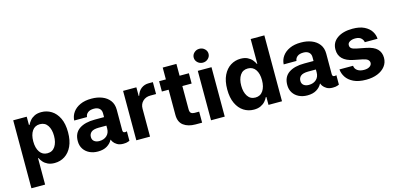

<svg xmlns="http://www.w3.org/2000/svg" viewBox="-81 -1306 4249 2047"><g transform="rotate(-15 2043.5 -282.5)"><path d="M60.4 204.5V-545.5H209.5V-453.8H216.3Q226.6 -476.2 245.4 -498.9Q264.2 -521.7 295.1 -537.1Q326 -552.6 371.4 -552.6Q431.5 -552.6 481.5 -521.5Q531.6 -490.4 562 -428.1Q592.3 -365.8 592.3 -272Q592.3 -180.8 562.9 -118.1Q533.4 -55.4 483.3 -23.3Q433.2 8.9 371.1 8.9Q327.1 8.9 296.3 -5.7Q265.6 -20.2 246.3 -42.4Q226.9 -64.6 216.3 -87.4H211.6V204.5ZM208.5 -272.7Q208.5 -199.9 238.5 -155.7Q268.5 -111.5 323.2 -111.5Q378.9 -111.5 408.4 -156.4Q437.9 -201.3 437.9 -272.7Q437.9 -343.8 408.6 -388Q379.3 -432.2 323.2 -432.2Q268.1 -432.2 238.3 -389Q208.5 -345.9 208.5 -272.7Z M848.7 9.9Q796.9 9.9 755.9 -9.9Q714.8 -29.8 691.2 -66.2Q667.6 -102.6 667.6 -152.7Q667.6 -241.8 730.5 -285Q793.3 -328.1 903.4 -327.8H1004.6V-371.4Q1004.6 -404.1 983.1 -423.3Q961.6 -442.5 922.9 -442.5Q879.3 -442.5 855.5 -423.7Q831.7 -404.8 829.2 -375.4L687.9 -375Q690.3 -425.1 719.1 -465.4Q747.9 -505.7 800.1 -529.5Q852.3 -553.3 924.4 -552.9Q989 -553.3 1041.5 -532.5Q1094.1 -511.7 1125 -470.7Q1155.9 -429.7 1155.9 -368.3L1155.5 -142.8Q1155.5 -120.4 1170.5 -116.3Q1185.4 -112.2 1197.8 -118.3H1200.6V-14.2Q1199.2 -14.2 1181.8 -7.1Q1164.4 0 1130.7 0Q1089.1 0 1063 -16Q1036.9 -32 1024.7 -50.2Q1012.4 -68.5 1012.4 -75.3V-76H1008.2Q988.6 -38.4 948.9 -14.2Q909.1 9.9 848.7 9.9ZM891.7 -94.1Q942.1 -94.1 973.7 -123.2Q1005.3 -152.3 1005.3 -201.7V-233.7H920.1Q862.6 -233.3 838.2 -212.9Q813.9 -192.5 813.9 -158.7Q813.9 -127.5 835.4 -110.8Q856.9 -94.1 891.7 -94.1Z M1273.1 0V-545.5H1419.7V-450.3H1425.4Q1440.3 -501.1 1475.5 -527.2Q1510.7 -553.3 1556.5 -553.3H1604V-421.9H1540.1Q1490.1 -421.9 1457.2 -390.4Q1424.4 -359 1424.4 -308.6V0Z M1999.3 -545.5V-431.8H1896.7V-175.4Q1896.7 -143.8 1910.9 -132.8Q1925.1 -121.8 1947.8 -121.8H1999.3V0H1927.2Q1844.8 0 1794.9 -37.5Q1745 -74.9 1745.4 -155.2V-431.8H1670.8V-545.5H1745.4V-676.1H1896.7V-545.5Z M2097.7 0V-545.5H2248.9V0ZM2173.7 -615.8Q2140.3 -615.8 2116.1 -638.3Q2092 -660.9 2092 -692.5Q2092 -724.1 2116.1 -746.4Q2140.3 -768.8 2173.7 -768.8Q2207.4 -768.8 2231.5 -746.4Q2255.7 -724.1 2255.7 -692.5Q2255.7 -660.9 2231.5 -638.3Q2207.4 -615.8 2173.7 -615.8Z M2570.7 8.9Q2508.5 8.9 2458.5 -23.3Q2408.4 -55.4 2378.9 -118.1Q2349.4 -180.8 2349.4 -272Q2349.4 -365.8 2379.8 -428.1Q2410.2 -490.4 2460.4 -521.5Q2510.7 -552.6 2570.3 -552.6Q2616.1 -552.6 2646.8 -537.1Q2677.6 -521.7 2696.6 -498.9Q2715.6 -476.2 2725.5 -453.8H2730.1V-727.3H2881V0H2731.9V-87.4H2725.5Q2715.2 -64.6 2695.7 -42.4Q2676.1 -20.2 2645.4 -5.7Q2614.7 8.9 2570.7 8.9ZM2618.6 -111.5Q2673.3 -111.5 2703.3 -155.7Q2733.3 -199.9 2733.3 -272.7Q2733.3 -345.9 2703.5 -389Q2673.7 -432.2 2618.6 -432.2Q2562.5 -432.2 2533.2 -388Q2503.9 -343.8 2503.9 -272.7Q2503.9 -201.3 2533.4 -156.4Q2562.9 -111.5 2618.6 -111.5Z M3160.9 9.9Q3109 9.9 3068 -9.9Q3027 -29.8 3003.4 -66.2Q2979.8 -102.6 2979.8 -152.7Q2979.8 -241.8 3042.6 -285Q3105.5 -328.1 3215.6 -327.8H3316.8V-371.4Q3316.8 -404.1 3295.3 -423.3Q3273.8 -442.5 3235.1 -442.5Q3191.4 -442.5 3167.6 -423.7Q3143.8 -404.8 3141.3 -375.4L3000 -375Q3002.5 -425.1 3031.2 -465.4Q3060 -505.7 3112.2 -529.5Q3164.4 -553.3 3236.5 -552.9Q3301.1 -553.3 3353.7 -532.5Q3406.2 -511.7 3437.1 -470.7Q3468 -429.7 3468 -368.3L3467.7 -142.8Q3467.7 -120.4 3482.6 -116.3Q3497.5 -112.2 3509.9 -118.3H3512.8V-14.2Q3511.4 -14.2 3494 -7.1Q3476.6 0 3442.8 0Q3401.3 0 3375.2 -16Q3349.1 -32 3336.8 -50.2Q3324.6 -68.5 3324.6 -75.3V-76H3320.3Q3300.8 -38.4 3261 -14.2Q3221.2 9.9 3160.9 9.9ZM3203.8 -94.1Q3254.3 -94.1 3285.9 -123.2Q3317.5 -152.3 3317.5 -201.7V-233.7H3232.2Q3174.7 -233.3 3150.4 -212.9Q3126.1 -192.5 3126.1 -158.7Q3126.1 -127.5 3147.5 -110.8Q3169 -94.1 3203.8 -94.1Z M4037.3 -380H3896.3Q3895.2 -401.6 3873.9 -423.5Q3852.6 -445.3 3807.5 -445.3Q3772.4 -445.3 3747.7 -431.1Q3723 -416.9 3723.4 -392.8Q3723 -370 3739.2 -357.4Q3755.3 -344.8 3793.3 -337.4L3893.8 -317.8Q3977.6 -301.5 4014.4 -264Q4051.1 -226.6 4051.5 -167.3Q4051.5 -113.6 4020.4 -73.5Q3989.3 -33.4 3934.8 -11.4Q3880.3 10.7 3809.7 10.7Q3724.8 10.7 3670.8 -15.8Q3616.8 -42.3 3590.2 -83.6Q3563.6 -125 3560.4 -169.4H3710.6Q3713.1 -136.4 3740.4 -116.5Q3767.8 -96.6 3813.9 -96.6Q3853.3 -96.6 3876.2 -112.2Q3899.1 -127.8 3899.5 -152Q3899.1 -172.6 3883 -186.8Q3866.8 -201 3827.8 -208.8L3731.5 -228Q3573.5 -259.6 3573.9 -384.2Q3573.5 -463.1 3636.9 -507.8Q3700.3 -552.6 3805 -552.6Q3884.6 -552.6 3935.4 -527.2Q3986.2 -501.8 4011 -462.4Q4035.9 -422.9 4037.3 -380Z"/></g></svg>

Font: Inter Zeller
Style: Bold
Weight: 700
Designer: Rasmus Andersson; Joe Bland
Foundry: zeller
Version: Version 3.015;git-dec3a8cb1